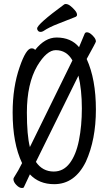

<svg xmlns="http://www.w3.org/2000/svg" viewBox="-20 -900 540 957"><path d="M89 37Q76 37 61.5 22Q47 7 47 -7Q47 -12 50 -16Q72 -50 90 -87Q43 -186 43 -339Q43 -466 78 -566Q110 -659 137 -659Q150 -659 155 -651Q204 -713 262 -713Q334 -713 374 -665Q389 -699 402 -732Q405 -739 413 -739Q422 -739 432 -731.5Q442 -724 450 -713.5Q458 -703 458 -693Q458 -689 412 -606Q458 -505 458 -354Q458 -204 408 -94Q353 18 250 18Q175 18 129 -31L100 31Q99 37 89 37ZM248 -45Q296 -45 327.5 -86.5Q359 -128 373.5 -200.5Q388 -273 388 -360Q388 -452 371 -523L159 -93Q192 -45 248 -45ZM129 -167 341 -599Q312 -650 258 -650Q213 -650 166 -572Q114 -483 114 -339Q114 -226 129 -167ZM183 -741Q174 -741 169.5 -746.5Q165 -752 165 -758Q165 -779 300 -878Q303 -880 308 -880Q319 -880 331.5 -870Q344 -860 354 -848Q364 -836 364 -826Q364 -820 357 -816Q313 -798 269.5 -781.5Q226 -765 196 -745Q189 -741 183 -741Z"/></svg>

Font: LXGW WenKai Mono Lite
Style: Regular
Weight: 400
Monospace: yes
Designer: LXGW / Fontworks Inc.
Foundry: LXGW / Fontworks Inc.
Version: Version 1.520; June 14, 2025